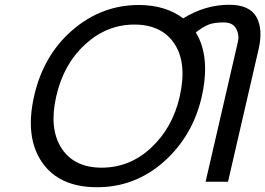

<svg xmlns="http://www.w3.org/2000/svg" viewBox="-20 -762 1112 805"><path d="M825 -353Q787 -191 667 -84Q546 23 387 23Q228 23 156 -82Q84 -187 123 -359Q162 -531 284 -636Q406 -741 562 -741Q674 -741 748 -685Q840 -742 941 -742Q1026 -742 1055 -691Q1083 -641 1065 -559L936 0H842L978 -589Q984 -616 970 -642Q956 -668 918 -668Q878 -668 855 -659Q832 -650 801 -626Q864 -523 825 -353ZM543 -659Q428 -659 337 -576Q247 -494 216 -359Q185 -224 237 -142Q290 -59 406 -59Q523 -59 612 -141Q703 -225 733 -355Q765 -495 713 -576Q660 -659 543 -659Z"/></svg>

Font: Miedinger
Style: Italic
Weight: 400
Italic angle: -13°
Version: Version 001.000